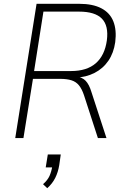

<svg xmlns="http://www.w3.org/2000/svg" viewBox="-20 -725 663 1008"><path d="M60 0 172 -705H396Q467 -705 512 -681.5Q557 -658 575 -613Q593 -568 585 -504Q577 -447 549 -406Q521 -365 476 -342Q431 -319 373 -317L376 -323L382 -322Q411 -320 429.5 -301Q448 -282 460 -242L539 0H494L421 -225Q410 -258 394.5 -277Q379 -296 355 -303.5Q331 -311 295 -311H153L103 0ZM159 -352H353Q436 -352 483 -393Q530 -434 541 -513Q551 -590 515 -627Q479 -664 395 -664H208ZM228 263 206 242Q230 221 240 198.5Q250 176 255 146L262 154H220L231 86H299L291 142Q285 179 270 209Q255 239 228 263Z"/></svg>

Font: Nunito Sans 10pt SemiCondensed ExtraLight
Style: Italic
Weight: 250
Width: 4
Italic angle: -9°
Designer: Vernon Adams
Foundry: Vernon Adams
Version: Version 3.101;gftools[0.9.27]